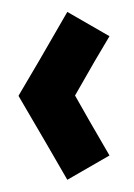

<svg xmlns="http://www.w3.org/2000/svg" viewBox="-20 -376 221 316"><path d="M10.7 -217.8V-218.8Q38.1 -264.6 90.8 -356.4Q114.3 -342.8 160.2 -316.4Q140.6 -284.2 103.5 -218.8Q122.1 -185.5 160.2 -120.1Q136.7 -106.4 90.8 -80.1Q64.5 -126 10.7 -217.8Z"/></svg>

Font: mr_KirucoupageG
Style: Regular
Weight: 400
Designer: Jan Henkel
Version: Version 1.00 May 25, 2020, initial release